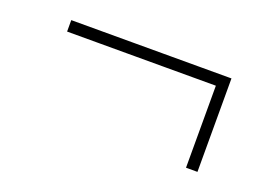

<svg xmlns="http://www.w3.org/2000/svg" viewBox="-51 -529 661 473"><g transform="rotate(20 280.0 -292.5)"><path d="M460 -170Q460 -213.5 460 -254.2Q460 -295 460 -330V-405L480 -385Q439.5 -385 401.2 -385Q363 -385 330 -385H230Q195 -385 154.2 -385Q113.5 -385 70 -385V-415Q113.5 -415 154.2 -415Q195 -415 230 -415H330Q365.5 -415 406 -415Q446.5 -415 490 -415V-330Q490 -295 490 -254.2Q490 -213.5 490 -170Z"/></g></svg>

Font: Commissioner Thin Thin
Style: Regular
Weight: 250
Version: Version 1.000